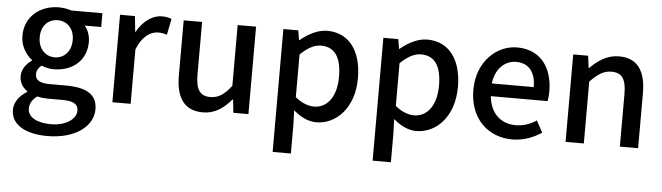

<svg xmlns="http://www.w3.org/2000/svg" viewBox="-49 -761 4156 1205"><g transform="rotate(5 2028.5 -158.5)"><path d="M276 247C452 247 563 161 563 54C563 -39 495 -79 366 -79H264C194 -79 172 -101 172 -133C172 -160 185 -175 202 -190C226 -180 255 -174 279 -174C394 -174 485 -243 485 -364C485 -405 470 -441 450 -464H554V-551H359C338 -558 310 -564 279 -564C165 -564 66 -491 66 -367C66 -301 101 -249 139 -220V-216C107 -195 77 -158 77 -114C77 -70 99 -41 127 -22V-18C76 13 47 56 47 102C47 198 143 247 276 247ZM279 -249C222 -249 175 -293 175 -367C175 -441 221 -483 279 -483C337 -483 383 -440 383 -367C383 -293 336 -249 279 -249ZM292 171C201 171 146 138 146 85C146 57 159 29 192 5C215 11 240 13 266 13H349C415 13 451 27 451 73C451 124 388 171 292 171Z M665 0H780V-342C814 -430 868 -461 913 -461C936 -461 949 -458 969 -452L989 -553C972 -560 955 -564 928 -564C868 -564 810 -522 771 -452H769L759 -551H665Z M1236 14C1311 14 1365 -25 1415 -83H1418L1427 0H1522V-551H1406V-168C1361 -110 1325 -86 1274 -86C1210 -86 1182 -124 1182 -218V-551H1066V-204C1066 -64 1118 14 1236 14Z M1694 223H1809V45L1806 -49C1852 -9 1902 14 1950 14C2074 14 2187 -95 2187 -284C2187 -454 2109 -564 1970 -564C1908 -564 1848 -530 1800 -490H1798L1788 -551H1694ZM1928 -83C1895 -83 1852 -96 1809 -132V-401C1855 -445 1896 -468 1939 -468C2031 -468 2068 -397 2068 -282C2068 -154 2008 -83 1928 -83Z M2324 223H2439V45L2436 -49C2482 -9 2532 14 2580 14C2704 14 2817 -95 2817 -284C2817 -454 2739 -564 2600 -564C2538 -564 2478 -530 2430 -490H2428L2418 -551H2324ZM2558 -83C2525 -83 2482 -96 2439 -132V-401C2485 -445 2526 -468 2569 -468C2661 -468 2698 -397 2698 -282C2698 -154 2638 -83 2558 -83Z M3184 14C3255 14 3319 -11 3369 -45L3329 -118C3289 -92 3247 -77 3198 -77C3103 -77 3037 -140 3028 -245H3385C3388 -259 3391 -281 3391 -304C3391 -459 3312 -564 3166 -564C3038 -564 2915 -454 2915 -275C2915 -93 3033 14 3184 14ZM3027 -325C3038 -421 3099 -473 3168 -473C3248 -473 3291 -419 3291 -325Z M3520 0H3635V-390C3684 -439 3718 -464 3769 -464C3834 -464 3862 -427 3862 -332V0H3977V-346C3977 -486 3925 -564 3808 -564C3733 -564 3676 -524 3626 -474H3624L3614 -551H3520Z"/></g></svg>

Font: Noto Sans TC Medium
Style: Regular
Weight: 500
Designer: Ryoko NISHIZUKA 西塚涼子 (kana, bopomofo & ideographs); Paul D. Hunt (Latin, Greek & Cyrillic); Sandoll Communications 산돌커뮤니
Foundry: Adobe
Version: Version 2.004;hotconv 1.0.118;makeotfexe 2.5.65603